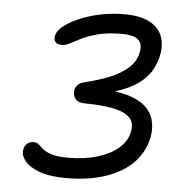

<svg xmlns="http://www.w3.org/2000/svg" viewBox="-52 -763 804 826"><g transform="rotate(5 350.0 -350.0)"><path d="M266 12Q192 12 147.5 -4.5Q103 -21 84 -45.5Q65 -70 69 -93Q72 -111 83.5 -120.5Q95 -130 112 -130Q125 -130 133.5 -122Q142 -114 155 -103Q168 -92 193 -84Q218 -76 266 -76Q336 -76 391.5 -93Q447 -110 481.5 -140Q516 -170 524 -210Q533 -251 509 -273.5Q485 -296 435 -305.5Q385 -315 315 -315Q286 -315 274 -331.5Q262 -348 266 -368Q268 -381 278.5 -391.5Q289 -402 308 -406Q363 -419 411 -438Q459 -457 491.5 -485.5Q524 -514 532 -554Q538 -585 527 -600.5Q516 -616 495 -621.5Q474 -627 451 -627Q389 -627 347 -616Q305 -605 277.5 -591.5Q250 -578 231 -567.5Q212 -557 195 -557Q182 -557 174 -561.5Q166 -566 163 -575Q160 -584 163 -595Q166 -614 190 -634Q214 -654 254.5 -672Q295 -690 345.5 -701Q396 -712 453 -712Q519 -712 559.5 -691.5Q600 -671 615 -634Q630 -597 620 -548Q614 -520 599.5 -491Q585 -462 555.5 -436.5Q526 -411 479 -391.5Q432 -372 363 -360L366 -382Q440 -382 490.5 -368Q541 -354 570 -329Q599 -304 608.5 -269Q618 -234 610 -193Q600 -145 571.5 -106.5Q543 -68 497.5 -41.5Q452 -15 393.5 -1.5Q335 12 266 12Z"/></g></svg>

Font: Shantell Sans
Style: Italic
Weight: 400
Italic angle: -11°
Designer: Stephen Nixon, Anya Danilova, Shantell Martin
Foundry: Arrow Type
Version: Version 1.011;[c5ecc13dd]